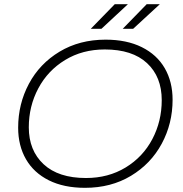

<svg xmlns="http://www.w3.org/2000/svg" viewBox="-20 -895 878 920"><path d="M67 -283Q67 -397 118.5 -493.5Q170 -590 265.5 -647.5Q361 -705 486 -705Q587 -705 659.5 -669Q732 -633 769.5 -568Q807 -503 807 -417Q807 -303 755 -206.5Q703 -110 607.5 -52.5Q512 5 387 5Q286 5 214 -31Q142 -67 104.5 -132Q67 -197 67 -283ZM755 -415Q755 -527 684.5 -592.5Q614 -658 482 -658Q375 -658 292 -607.5Q209 -557 163.5 -471.5Q118 -386 118 -285Q118 -174 189 -108Q260 -42 392 -42Q499 -42 582 -92.5Q665 -143 710 -228.5Q755 -314 755 -415ZM530 -875H593L466 -757H415ZM683 -875H746L618 -757H568Z"/></svg>

Font: Montserrat Alternates Light
Style: Italic
Weight: 300
Italic angle: -11.3°
Designer: Julieta Ulanovsky
Foundry: Julieta Ulanovsky
Version: Version 7.200